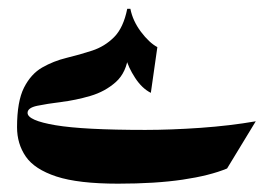

<svg xmlns="http://www.w3.org/2000/svg" viewBox="-20 -182 617 445"><path d="M572.8 99.1 506.3 208.5Q466.3 225.1 403.3 234.4Q340.3 243.7 253.4 243.7Q161.6 243.7 110.8 227.1Q60.1 210.4 39.8 180.9Q19.5 151.4 19.5 112.8Q19.5 53.2 35.6 21.2Q51.8 -10.7 77.9 -25.6Q104 -40.5 134.3 -47.9Q164.6 -55.2 193.6 -64.7Q222.7 -74.2 244.4 -95.9Q266.1 -117.7 274.9 -161.6H282.2Q287.6 -133.8 306.6 -108.4Q325.7 -83 344.7 -72.8L329.6 33.2Q309.1 22.9 293.2 -1.5Q277.3 -25.9 272 -46.9L277.8 -55.7Q273.4 -14.2 248.5 8.1Q223.6 30.3 189.5 40.3Q155.3 50.3 121.8 54.4Q88.4 58.6 66.2 63.2Q43.9 67.9 43.9 79.6Q43.9 97.2 108.6 108.2Q173.3 119.1 316.9 119.1Q375.5 119.1 444.6 114.3Q513.7 109.4 572.8 99.1Z"/></svg>

Font: Lateef
Style: Bold
Weight: 700
Designer: SIL International
Foundry: SIL International
Version: Version 4.200